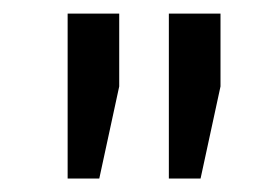

<svg xmlns="http://www.w3.org/2000/svg" viewBox="-20 -782 416 287"><path d="M81.1 -515.1V-761.7H158.2V-652.8L128.4 -515.1ZM232.4 -515.1V-761.7H309.6V-652.8L279.8 -515.1Z"/></svg>

Font: Roboto Slab
Style: Regular
Weight: 400
Designer: Google
Version: Version 2.000; ttfautohint (v1.8.1.43-b0c9)